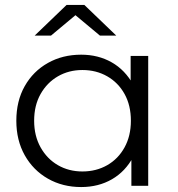

<svg xmlns="http://www.w3.org/2000/svg" viewBox="-20 -751 718 776"><path d="M308 5Q233 5 173.5 -29Q114 -63 80 -123.5Q46 -184 46 -263Q46 -343 80 -403Q114 -463 173.5 -496.5Q233 -530 308 -530Q377 -530 431.5 -499Q486 -468 518.5 -408.5Q551 -349 551 -263Q551 -178 519 -118Q487 -58 432.5 -26.5Q378 5 308 5ZM313 -58Q369 -58 413.5 -83.5Q458 -109 483.5 -155.5Q509 -202 509 -263Q509 -325 483.5 -371Q458 -417 413.5 -442.5Q369 -468 313 -468Q258 -468 214 -442.5Q170 -417 144 -371Q118 -325 118 -263Q118 -202 144 -155.5Q170 -109 214 -83.5Q258 -58 313 -58ZM511 0V-158L518 -264L508 -370V-525H579V0ZM120 -607 249 -731H321L450 -607H384L257 -713H313L186 -607Z"/></svg>

Font: MOST Montserrat
Style: Regular
Weight: 400
Designer: Julieta Ulanovsky
Foundry: Julieta Ulanovsky
Version: Version 8.000;March 11, 2024;FontCreator 15.0.0.2926 64-bit